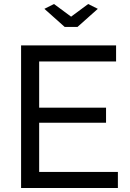

<svg xmlns="http://www.w3.org/2000/svg" viewBox="-20 -936 645 956"><path d="M249 -916 334 -853 419 -916 467 -892 366 -802H302L201 -892ZM567 -80V0H85V-710H558V-630H175V-400H508V-325H175V-80Z"/></svg>

Font: IngvarSans
Style: Regular
Weight: 500
Version: Version 3.000